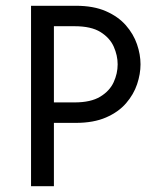

<svg xmlns="http://www.w3.org/2000/svg" viewBox="-20 -645 540 665"><path d="M87.5 0V-625H242.4Q304.2 -625 346.9 -606.2Q389.6 -587.5 416 -557.3Q442.4 -527.1 454.5 -491.7Q466.7 -456.2 466.7 -422.2Q466.7 -388.9 454.9 -353.5Q443.1 -318.1 416.7 -287.5Q390.3 -256.9 347.2 -238.2Q304.2 -219.4 242.4 -219.4H166.7V0ZM166.7 -290.3H238.2Q294.4 -290.3 327.1 -310.1Q359.7 -329.9 373.6 -360.1Q387.5 -390.3 387.5 -422.2Q387.5 -452.8 374 -483.3Q360.4 -513.9 328.1 -534Q295.8 -554.2 238.2 -554.2H166.7Z"/></svg>

Font: co2trust
Style: Regular
Weight: 400
Designer: Kristian Moeller
Foundry: Dicotype
Version: Version 1.000